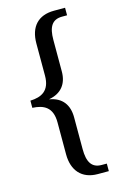

<svg xmlns="http://www.w3.org/2000/svg" viewBox="-133 -820 656 1008"><g transform="rotate(-15 195.0 -316.0)"><path d="M268 128H328V87H300C246 87 225 50 225 -19V-192C225 -259 193 -305 124 -317V-318C191 -330 225 -375 225 -441V-613C225 -683 246 -719 301 -719H328V-760H268C181 -760 134 -708 134 -618V-443C134 -361 87 -338 26 -336V-297C87 -294 134 -272 134 -189V-15C134 72 181 128 268 128Z"/></g></svg>

Font: Noto Serif Bengali SemiCondensed
Style: Regular
Weight: 400
Width: 4
Designer: Juan Bruce, Universal Thirst, Indian Type Foundry and the Monotype Design Team.
Foundry: Monotype Imaging Inc.
Version: Version 2.003